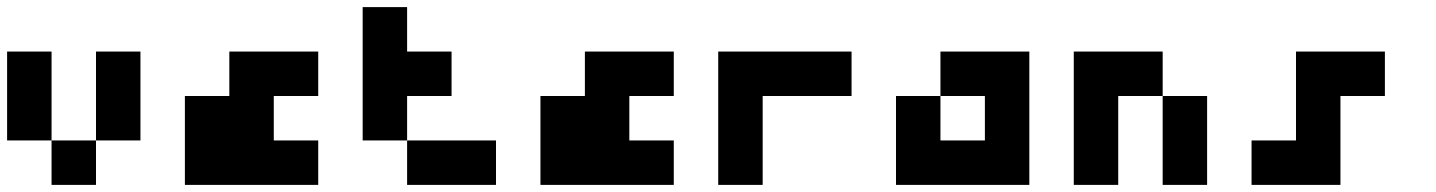

<svg xmlns="http://www.w3.org/2000/svg" viewBox="-20 -395 4040 540"><path d="M125 -250V0H0V-250ZM375 -250V0H250V-250ZM250 0V125H125V0Z M875 -250V-125H750V0H875V125H500V-125H625V-250Z M1125 -375V-250H1250V-125H1125V0H1000V-375ZM1375 0V125H1125V0Z M1875 -250V-125H1750V0H1875V125H1500V-125H1625V-250Z M2375 -250V-125H2125V125H2000V-250Z M2875 -250V125H2500V-125H2625V0H2750V-125H2625V-250Z M3250 -250V-125H3125V125H3000V-250ZM3375 -125V125H3250V-125Z M3875 -250V-125H3750V125H3500V0H3625V-250Z"/></svg>

Font: Bytesized
Style: Regular
Weight: 400
Monospace: yes
Designer: baltdev
Version: Version 1.000